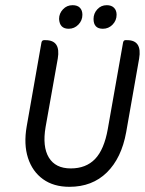

<svg xmlns="http://www.w3.org/2000/svg" viewBox="-20 -711 559 741"><path d="M208 -638Q208 -659 223 -675Q238 -691 260 -691Q279 -691 288.5 -681Q298 -671 298 -654Q298 -632 282.5 -616Q267 -600 245 -600Q210 -600 208 -638ZM341 -638Q341 -659 355.5 -675Q370 -691 392 -691Q410 -691 420 -681Q430 -671 430 -654Q430 -632 414.5 -616Q399 -600 377 -600Q341 -600 341 -638ZM248 10Q187 10 146 -19.5Q105 -49 88 -101.5Q71 -154 83 -223L140 -547Q142 -556 150 -556H156Q215 -556 203 -485L156 -221Q143 -145 168.5 -103Q194 -61 253 -61Q312 -61 347 -97.5Q382 -134 396 -213L455 -547Q457 -556 464 -556H471Q529 -556 517 -485L467 -201Q449 -101 392.5 -45.5Q336 10 248 10Z"/></svg>

Font: Zain
Style: Italic
Weight: 400
Italic angle: -10°
Designer: Zain,Boutros
Foundry: Mobile Telecommunications Company (Zain), 2024
Version: Version 1.51; ttfautohint (v1.8.4)